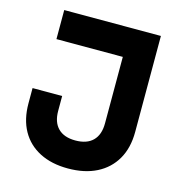

<svg xmlns="http://www.w3.org/2000/svg" viewBox="-118 -908 985 1034"><g transform="rotate(15 375.0 -390.5)"><path d="M352 19Q261 19 194.5 -15Q128 -49 92.5 -112.5Q57 -176 57 -265V-350H222V-267Q222 -204 255.5 -170.5Q289 -137 352 -137Q416 -137 449.5 -170.5Q483 -204 483 -267V-638H113V-800H652V-265Q652 -176 615.5 -112.5Q579 -49 512 -15Q445 19 352 19Z"/></g></svg>

Font: Martian Mono SemiExpanded SemiExpanded
Style: Bold
Weight: 700
Width: 6
Monospace: yes
Version: Version 1.000